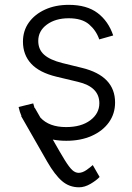

<svg xmlns="http://www.w3.org/2000/svg" viewBox="-20 -573 549 797"><path d="M124.6 -125Q136 -105.5 147.7 -84.9Q183.9 -45.5 254.3 -45.5Q317.1 -45.5 354.8 -73.7Q392.4 -101.9 392.4 -144.5Q392.4 -212.4 303.6 -233.3L214.5 -254.6Q143.5 -271.7 109.4 -308.6Q75.3 -345.5 75.3 -400.2Q75.3 -445.3 99.8 -479.6Q124.3 -513.8 167.3 -533.4Q210.2 -552.9 265.3 -552.9Q340.2 -552.9 385.1 -519Q430 -485.1 449.9 -425.8L392 -409.4Q379.3 -446.4 349.8 -471.8Q320.3 -497.2 265.3 -497.2Q210.2 -497.2 174.5 -470.9Q138.8 -444.6 138.8 -403.1Q138.8 -367.5 163.2 -345.9Q187.5 -324.2 238.3 -311.4L320.7 -291.2Q457.7 -257.5 457.7 -147.4Q457.7 -101.2 432.2 -65.3Q406.6 -29.5 361 -9.1Q315.3 11.4 255.3 11.4Q225.5 11.4 199.2 6.4Q230.5 61.8 248.9 91.6Q267.4 121.4 280 133Q292.6 144.5 306.8 144.5Q322.4 144.2 338.8 132.8Q355.1 121.4 365.1 112.2L393.5 161.6Q380.3 175.8 355.8 190.2Q331.3 204.5 308.2 204.5Q267.8 204.5 237.7 178.8Q207.7 153.1 176.1 98.4L67.8 -90.9L68.9 -91.6Q61.4 -109 57.2 -128.9L117.9 -143.8Q120.4 -133.5 123.6 -124.3Z"/></svg>

Font: Inter UI Light
Style: Regular
Weight: 300
Designer: Rasmus Andersson
Foundry: rsms
Version: 3.2;8d6f07862